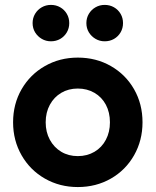

<svg xmlns="http://www.w3.org/2000/svg" viewBox="-20 -754 639 788"><path d="M33.7 -252Q33.7 -327.1 68.6 -387.7Q103.5 -448.2 164.3 -482.9Q225 -517.6 299.3 -517.6Q374.4 -517.6 435 -482.9Q495.6 -448.2 530.3 -387.7Q564.9 -327.1 564.9 -252Q564.9 -177.7 530.3 -116.7Q495.6 -55.7 435 -21Q374.4 13.7 299.3 13.7Q225 13.7 164.3 -21Q103.5 -55.7 68.6 -116.7Q33.7 -177.7 33.7 -252ZM431.2 -252Q431.2 -292.5 414.6 -324Q397.9 -355.5 367.7 -373Q337.4 -390.6 299.3 -390.6Q261.2 -390.6 231.4 -373Q201.7 -355.5 184.6 -324Q167.5 -292.5 167.5 -252Q167.5 -211.9 184.6 -180.4Q201.7 -148.9 231.4 -131.1Q261.1 -113.3 299.3 -113.3Q337.4 -113.3 367.7 -131Q397.9 -148.8 414.5 -180.4Q431.2 -211.9 431.2 -252ZM113.8 -659.2Q113.8 -680.2 124 -697.3Q134.3 -714.4 151.4 -724.1Q168.5 -733.9 189 -733.9Q210 -733.9 227.1 -724.1Q244.1 -714.4 254.2 -697.3Q264.2 -680.2 264.2 -659.2Q264.2 -638.2 254.2 -621.1Q244.1 -604 227.1 -594.2Q210 -584.5 189 -584.5Q168.5 -584.5 151.4 -594.5Q134.3 -604.5 124 -621.3Q113.8 -638.2 113.8 -659.2ZM334.5 -659.2Q334.5 -680.2 344.7 -697.3Q355 -714.4 372.1 -724.1Q389.2 -733.9 409.7 -733.9Q430.7 -733.9 447.8 -724.1Q464.8 -714.4 474.9 -697.3Q484.9 -680.2 484.9 -659.2Q484.9 -638.2 474.9 -621.1Q464.8 -604 447.8 -594.2Q430.7 -584.5 409.7 -584.5Q389.2 -584.5 372.1 -594.5Q355 -604.5 344.7 -621.3Q334.5 -638.2 334.5 -659.2Z"/></svg>

Font: Wanted Sans Variable
Style: Regular
Weight: 400
Designer: Original Design by Kil Hyung-jin and Kang Hanbin, Wanted Lab, Inc; Hangeul from Source Han Sans by Jang Soo-young and Ka
Foundry: Wanted Lab, Inc.
Version: Version 1.003;Glyphs 3.2 (3227)